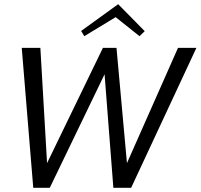

<svg xmlns="http://www.w3.org/2000/svg" viewBox="-20 -898 959 918"><path d="M84 -669 139 0H218L480 -543L522 0H607L919 -669H831L587 -118L537 -669H472L205 -118L173 -669ZM368 -750 383 -725 533 -816 647 -725 672 -749 545 -878Z"/></svg>

Font: KpSans
Style: Italic
Weight: 400
Italic angle: -11°
Version: Version 0.66